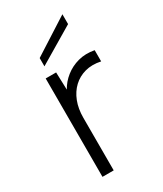

<svg xmlns="http://www.w3.org/2000/svg" viewBox="-181 -777 716 845"><g transform="rotate(-30 177.5 -354.0)"><path d="M285 -708V-658L102 -549V-591ZM80 -500H133L136 -411Q153 -442 182 -465Q211 -488 248 -498Q285 -508 329 -500V-443Q286 -452 251 -442.5Q216 -433 190.5 -409Q165 -385 151 -349Q137 -313 137 -267V0H80Z"/></g></svg>

Font: Albert Sans Light
Style: Regular
Weight: 300
Designer: Andreas Rasmussen
Foundry: a.Foundry
Version: Version 1.025